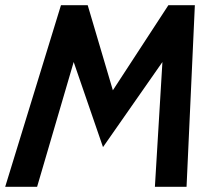

<svg xmlns="http://www.w3.org/2000/svg" viewBox="-26 -720 838 740"><path d="M693 0H571L600 -481L371 -153L258 -481L117 0H-6L209 -700H312L409 -372L623 -700H725Z"/></svg>

Font: Cabin
Style: SemiBold Italic
Weight: 600
Designer: Pablo Impallari
Foundry: Pablo Impallari. www.impallari.com Igino Marini. www.ikern.com
Version: Version 1.005